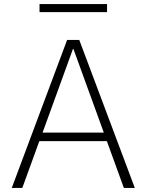

<svg xmlns="http://www.w3.org/2000/svg" viewBox="-20 -927 723 947"><path d="M175 -867V-907H508V-867ZM342 -686H340L190 -273H492ZM507 -231H174L90 0H38L311 -730H371L645 0H591Z"/></svg>

Font: M PLUS 1p Light
Style: Regular
Weight: 300
Version: Version 1.061